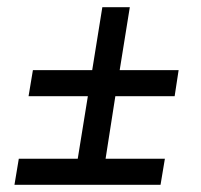

<svg xmlns="http://www.w3.org/2000/svg" viewBox="-20 -562 556 531"><path d="M424 -51H20L32 -123H195L223 -296H59L71 -368H235L263 -542H339L311 -368H474L463 -296H299L272 -123H436Z"/></svg>

Font: Georama Extended
Style: Italic
Weight: 400
Width: 7
Italic angle: -9°
Designer: Jean-Baptiste Levee
Foundry: Production Type
Version: Version 1.000